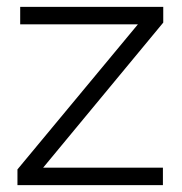

<svg xmlns="http://www.w3.org/2000/svg" viewBox="-20 -541 532 561"><path d="M31 0V-46L383 -470H39V-521H457V-475L106 -51H456V0Z"/></svg>

Font: Raleway
Style: Regular
Weight: 400
Designer: Matt McInerney, Pablo Impallari, Rodrigo Fuenzalida
Foundry: Matt McInerney, Pablo Impallari, Rodrigo Fuenzalida
Version: Version 1.000;PS 001.001;hotconv 1.0.56; ttfautohint (v1.5)